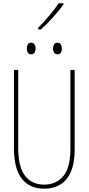

<svg xmlns="http://www.w3.org/2000/svg" viewBox="-20 -1140 540 1170"><path d="M249 10Q161 10 113 -51Q65 -112 65 -236V-714H91V-239Q91 -123 132.5 -69Q174 -15 250 -15Q321 -15 365 -66Q409 -117 409 -233V-714H435V-230Q435 -144 411 -91Q387 -38 345 -14Q303 10 249 10ZM329 -809Q316 -809 309.5 -820Q303 -831 303 -844Q303 -858 309.5 -869Q316 -880 329 -880Q344 -880 350.5 -869.5Q357 -859 357 -844Q357 -829 351 -819Q345 -809 329 -809ZM169 -809Q156 -809 149.5 -820Q143 -831 143 -844Q143 -858 149.5 -869Q156 -880 169 -880Q184 -880 190.5 -869Q197 -858 197 -844Q197 -829 190.5 -819Q184 -809 169 -809ZM212 -970Q246 -1005 280 -1044.5Q314 -1084 337 -1120H367V-1113Q342 -1078 303.5 -1035Q265 -992 230 -961H212Z"/></svg>

Font: Noto Sans Mono ExtraCondensed Thin
Style: Regular
Weight: 100
Width: 2
Designer: Monotype Design Team
Foundry: Monotype Imaging Inc.
Version: Version 2.014; ttfautohint (v1.8.4.7-5d5b)